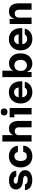

<svg xmlns="http://www.w3.org/2000/svg" viewBox="1964 -2773 828 4796"><g transform="rotate(-90 2378.0 -375.0)"><path d="M28 -166H170Q174 -137 203 -118Q232 -99 284 -99Q327 -99 354 -113.5Q381 -128 381 -155Q381 -180 359 -194Q337 -208 285 -214L242 -218Q145 -228 94.5 -272.5Q44 -317 44 -388Q44 -473 106.5 -518.5Q169 -564 271 -564Q378 -564 442 -517Q506 -470 510 -383H368Q364 -411 338.5 -429Q313 -447 269 -447Q232 -447 210 -433Q188 -419 188 -395Q188 -372 207 -360Q226 -348 269 -343L312 -339Q413 -328 469 -282Q525 -236 525 -162Q525 -80 459 -31.5Q393 17 281 17Q165 17 98.5 -31Q32 -79 28 -166Z M595 -263V-282Q595 -358 627.5 -423.5Q660 -489 723 -528Q786 -567 874 -567Q947 -567 1004.5 -538.5Q1062 -510 1096 -459Q1130 -408 1134 -342H977Q973 -381 946 -405.5Q919 -430 874 -430Q815 -430 785 -387.5Q755 -345 755 -272Q755 -201 784 -159.5Q813 -118 875 -118Q922 -118 949.5 -142.5Q977 -167 982 -209H1138Q1135 -142 1100 -90Q1065 -38 1006.5 -9.5Q948 19 875 19Q785 19 721.5 -20.5Q658 -60 626.5 -124.5Q595 -189 595 -263Z M1240 -730H1400V-458Q1444 -565 1562 -565H1569Q1660 -565 1708 -500.5Q1756 -436 1756 -312V0H1596V-322Q1596 -367 1569.5 -394.5Q1543 -422 1500 -422Q1455 -422 1427.5 -392.5Q1400 -363 1400 -316V0H1240Z M1918 -430H1845V-548H2078V0H1918ZM1892 -685Q1892 -723 1914.5 -746Q1937 -769 1980 -769Q2023 -769 2045.5 -746Q2068 -723 2068 -685Q2068 -647 2045.5 -624.5Q2023 -602 1980 -602Q1937 -602 1914.5 -624.5Q1892 -647 1892 -685Z M2192 -264V-284Q2192 -359 2225 -423.5Q2258 -488 2321.5 -527.5Q2385 -567 2471 -567Q2556 -567 2618 -528.5Q2680 -490 2712 -426Q2744 -362 2744 -286V-232H2344Q2352 -175 2385 -143Q2418 -111 2477 -111Q2519 -111 2548 -127Q2577 -143 2587 -170H2734Q2716 -85 2647 -33Q2578 19 2477 19Q2388 19 2323 -21Q2258 -61 2225 -126Q2192 -191 2192 -264ZM2592 -323Q2584 -378 2553 -407.5Q2522 -437 2471 -437Q2419 -437 2387 -408Q2355 -379 2345 -323Z M2977 -121V0H2850V-730H3010V-461Q3039 -512 3086.5 -538Q3134 -564 3196 -564Q3270 -564 3325.5 -528Q3381 -492 3411.5 -429Q3442 -366 3442 -286V-264Q3442 -184 3410.5 -120Q3379 -56 3321.5 -19Q3264 18 3187 18Q3111 18 3056.5 -18Q3002 -54 2977 -121ZM3281 -275Q3281 -346 3243.5 -388.5Q3206 -431 3145 -431Q3108 -431 3076 -414Q3044 -397 3025 -364.5Q3006 -332 3006 -289V-252Q3006 -211 3026 -180Q3046 -149 3078 -132.5Q3110 -116 3145 -116Q3206 -116 3243.5 -160Q3281 -204 3281 -275Z M3519 -264V-284Q3519 -359 3552 -423.5Q3585 -488 3648.5 -527.5Q3712 -567 3798 -567Q3883 -567 3945 -528.5Q4007 -490 4039 -426Q4071 -362 4071 -286V-232H3671Q3679 -175 3712 -143Q3745 -111 3804 -111Q3846 -111 3875 -127Q3904 -143 3914 -170H4061Q4043 -85 3974 -33Q3905 19 3804 19Q3715 19 3650 -21Q3585 -61 3552 -126Q3519 -191 3519 -264ZM3919 -323Q3911 -378 3880 -407.5Q3849 -437 3798 -437Q3746 -437 3714 -408Q3682 -379 3672 -323Z M4177 -548H4304V-409Q4337 -565 4489 -565H4496Q4592 -565 4642.5 -502Q4693 -439 4693 -313V0H4533V-322Q4533 -367 4507 -394.5Q4481 -422 4437 -422Q4392 -422 4364.5 -393.5Q4337 -365 4337 -319V0H4177Z"/></g></svg>

Font: Sora-SIA
Style: Bold
Weight: 700
Designer: Jonathan Barnbrook, Julián Moncada
Foundry: Barnbrook Fonts
Version: Version 2.000